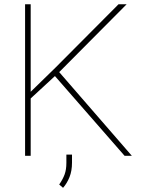

<svg xmlns="http://www.w3.org/2000/svg" viewBox="-20 -731 675 901"><path d="M564.5 0 237.8 -374 124 -269V0H97.7V-710.9H124V-300.3L240.2 -413.6L536.1 -710.9H574.2L257.8 -392.6L598.6 0ZM317.9 -5.4V32.2Q317.9 70.8 306.2 100.1Q294.4 129.4 275.9 150.4L257.8 134.8Q274.9 110.4 283.2 87.6Q291.5 64.9 291.5 33.2V-5.4Z"/></svg>

Font: Vazirmatn UI Thin
Style: Regular
Weight: 100
Designer: Saber Rastikerdar
Foundry: Saber Rastikerdar
Version: Version 33.003